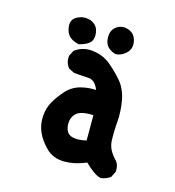

<svg xmlns="http://www.w3.org/2000/svg" viewBox="-93 -639 685 751"><g transform="rotate(15 250.0 -263.5)"><path d="M379.4 32.7Q355 26.9 315.9 -11.7Q306.6 -7.8 297.4 -4.6Q288.1 -1.5 279.1 1Q270 3.4 261.5 4.9Q252.9 6.3 244.4 7.1Q235.8 7.8 227.5 7.8Q181.6 7.8 152.3 -22Q124.5 -50.3 112.3 -79.1Q99.6 -108.4 101.6 -142.1Q103.5 -175.8 119.6 -203.1Q134.8 -229.5 157.7 -254.9Q182.1 -281.2 217.3 -289.6Q244.6 -296.4 275.4 -294.9Q273.9 -298.8 272.2 -302.5Q270.5 -306.2 268.8 -309.1Q267.1 -312 265.1 -314.7Q263.2 -317.4 261.2 -319.6Q259.3 -321.8 257.1 -323.7Q254.9 -325.7 252.7 -326.9Q250.5 -328.1 248.3 -329.3Q246.1 -330.6 243.4 -331.3Q240.7 -332 238.3 -332.5Q235.8 -333 232.9 -333Q192.4 -335 176.8 -336.9L174.8 -337.4L173.3 -337.9L153.8 -347.7L151.9 -348.6L150.4 -350.6Q136.2 -369.1 138.7 -394.5V-396.5L139.6 -397.9L149.4 -417.5L150.4 -419.4L152.3 -420.9Q185.1 -444.8 228 -438.5Q241.7 -436.5 254.2 -432.4Q266.6 -428.2 277.8 -421.9Q289.1 -415.5 298.8 -407.2Q308.1 -399.4 316.9 -391.1Q325.7 -382.8 334 -374.3Q342.3 -365.7 350.1 -356.4Q362.8 -341.8 371.1 -323.2Q379.4 -304.7 383.8 -282.2Q391.6 -237.8 388.2 -195.3Q384.8 -155.3 386.2 -117.7Q386.7 -106.4 390.4 -95.2Q394 -84 401.6 -72.5Q409.2 -61 419.9 -49.8L420.4 -49.3Q435.1 -32.7 432.6 -6.8V-4.9L431.6 -3.4L421.9 16.1L420.9 18.1L418.9 19.5Q402.8 30.8 382.8 33.2H381.3ZM291 -94.2V-196.8Q239.3 -199.2 221.2 -181.2Q201.7 -161.6 205.1 -130.4Q208.5 -101.1 230.5 -93.3Q252.9 -85.4 291 -94.2ZM162.1 -450.2Q151.4 -452.6 142.3 -456.8Q133.3 -460.9 126.5 -466.8Q111.8 -479.5 108.4 -505.9Q104.5 -536.1 131.3 -549.3Q155.3 -561 180.7 -553.7Q193.4 -549.8 202.1 -541.7Q210.9 -533.7 214.4 -522Q217.8 -511.2 217.8 -501Q217.8 -490.7 214.4 -481.4Q206.5 -461.4 166.5 -450.7L164.6 -449.7ZM309.6 -450.7Q270 -463.4 267.6 -500Q265.1 -535.2 287.6 -550.3Q309.1 -565.4 335.4 -556.6Q349.1 -552.2 357.7 -542Q366.2 -531.7 369.1 -517.1Q375 -486.8 354 -467.8Q335 -450.2 312.5 -450.2H311Z"/></g></svg>

Font: NaikaiFont
Style: Bold
Weight: 700
Version: Version 1.89